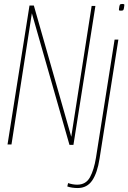

<svg xmlns="http://www.w3.org/2000/svg" viewBox="-20 -730 648 970"><path d="M18 0 129 -702H151L340 -39L443 -700H462L351 2H331L141 -663L38 0ZM598 -710Q603 -710 606 -709Q609 -708 608 -702Q606 -684 603.5 -680Q601 -676 591 -676Q586 -676 583 -677Q580 -678 581 -684Q583 -702 585.5 -706Q588 -710 598 -710ZM578 -530 483 71Q472 143 446 181.5Q420 220 372 220Q359 220 345 218Q331 216 320 212L324 195Q348 203 370 203Q414 203 434.5 165.5Q455 128 465 66L559 -530Z"/></svg>

Font: Georama SemiCondensed Thin
Style: Italic
Weight: 100
Width: 4
Italic angle: -9°
Designer: Jean-Baptiste Levee
Foundry: Production Type
Version: Version 1.000